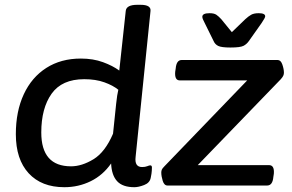

<svg xmlns="http://www.w3.org/2000/svg" viewBox="-20 -773 1216 800"><path d="M248 7Q153 7 99.5 -51Q46 -109 46 -214Q46 -309 79 -380Q112 -451 173 -490Q234 -529 317 -529Q368 -529 409 -514Q450 -499 477 -479L504 -728Q507 -753 552 -753H565Q589 -753 599 -746Q609 -739 607 -726L545 -119Q540 -77 572 -77Q585 -77 593.5 -80.5Q602 -84 606 -84Q613 -84 613 -75Q613 -73 612.5 -62Q612 -51 608 -32Q604 -11 580.5 -2Q557 7 540 7Q491 7 468 -18Q445 -43 443 -92Q409 -43 358 -18Q307 7 248 7ZM276 -80Q321 -80 369.5 -109.5Q418 -139 451 -216L464 -341Q468 -379 473 -399Q451 -417 415 -430Q379 -443 331 -443Q238 -443 195 -382.5Q152 -322 152 -221Q152 -80 276 -80ZM678 0Q664 0 658 -19.5Q652 -39 652 -54Q652 -60 654 -65.5Q656 -71 665 -80L1010 -438H729Q707 -438 710 -474L712 -487Q715 -523 737 -523H1137Q1150 -523 1156.5 -504Q1163 -485 1163 -470Q1163 -464 1160.5 -458Q1158 -452 1150 -443L804 -85H1101Q1124 -85 1121 -49L1119 -36Q1116 0 1093 0ZM1058 -718Q1085 -718 1085 -705Q1085 -699 1070 -677L1017 -602Q1008 -589 994.5 -582Q981 -575 940 -575Q903 -575 889.5 -581.5Q876 -588 870 -602L833 -677Q829 -685 826 -691.5Q823 -698 823 -703Q823 -718 853 -718Q872 -718 881.5 -711.5Q891 -705 902 -693L946 -639L1002 -693Q1015 -705 1026.5 -711.5Q1038 -718 1058 -718Z"/></svg>

Font: Asap Semi Expanded Semi Expanded Medium
Style: Italic
Weight: 500
Width: 6
Italic angle: -6°
Designer: Pablo Cosgaya
Foundry: Omnibus-Type
Version: Version 3.001; ttfautohint (v1.8.4.7-5d5b)